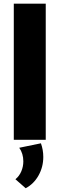

<svg xmlns="http://www.w3.org/2000/svg" viewBox="-20 -752 320 1033"><path d="M226.1 0H54.2V-732.4H226.1ZM118.2 260.7 63 212.4Q84 195.3 94.7 169.7Q105.5 144 105.5 116.2Q105.5 74.2 83.5 43L200.2 19Q212.9 54.7 212.9 92.3Q212.9 146.5 187.3 192.1Q161.6 237.8 118.2 260.7Z"/></svg>

Font: Kumbh Sans ExtraBold
Style: Regular
Weight: 800
Version: Version 1.005